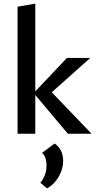

<svg xmlns="http://www.w3.org/2000/svg" viewBox="-20 -739 532 1061"><path d="M266 -229 486 0H355L175 -214V0H77V-702L175 -719V-234L350 -419H479ZM282 54Q329 87 329 150Q329 195 304.5 237.5Q280 280 240 302L203 271Q237 229 237 177Q237 125 212 106Z"/></svg>

Font: EauTestText Semibold
Style: Regular
Weight: 600
Designer: Christian Thalmann (Catharsis Fonts)
Version: Version 0.001;PS 000.001;hotconv 1.0.88;makeotf.lib2.5.64775